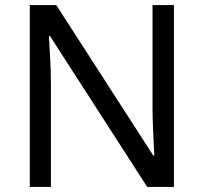

<svg xmlns="http://www.w3.org/2000/svg" viewBox="-20 -734 800 754"><path d="M663 0H558L176 -593H172Q174 -558 177 -506Q180 -454 180 -399V0H97V-714H201L582 -123H586Q585 -139 583.5 -171Q582 -203 580.5 -241Q579 -279 579 -311V-714H663Z"/></svg>

Font: Noto Sans
Style: Regular
Weight: 400
Designer: Monotype Design Team
Foundry: Monotype Imaging Inc.
Version: Version 2.007